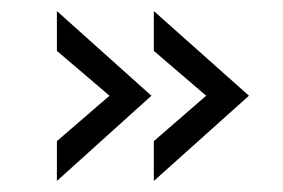

<svg xmlns="http://www.w3.org/2000/svg" viewBox="-20 -425 517 351"><path d="M84 -94.2V-167L180.2 -250L84 -332V-404.8L256.8 -250ZM261.2 -94.2V-167L356.9 -250L261.2 -332V-404.8L435.1 -250Z"/></svg>

Font: HK Grotesk Light
Style: Regular
Weight: 300
Designer: Alfredo Marco Pradil and Stefan Peev
Foundry: Hanken Design Co.
Version: Version 1.045;PS 001.045;hotconv 1.0.88;makeotf.lib2.5.64775